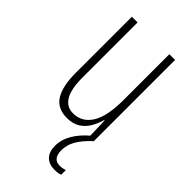

<svg xmlns="http://www.w3.org/2000/svg" viewBox="-231 -596 880 880"><g transform="rotate(45 209.0 -155.5)"><path d="M348 -529V0H319L316 -104H313Q305 -75 290 -49Q275 -23 249.5 -6.5Q224 10 185 10Q124 10 96 -34Q68 -78 68 -165V-529H105V-174Q105 -96 127 -60.5Q149 -25 190 -25Q247 -25 279 -75.5Q311 -126 311 -233V-529ZM272 132Q272 188 317 188Q327 188 336.5 186Q346 184 351 182V212Q344 215 334 216.5Q324 218 313 218Q277 218 257 197.5Q237 177 237 138Q237 98 259 60.5Q281 23 320 -10L345 0Q307 36 289.5 67Q272 98 272 132Z"/></g></svg>

Font: Noto Sans Malayalam ExtraCondensed ExtraLight
Style: Regular
Weight: 200
Width: 2
Designer: Jelle Bosma - Monotype Design Team
Foundry: Monotype Imaging Inc.
Version: Version 2.104; ttfautohint (v1.8.4.7-5d5b)